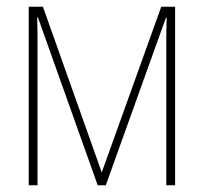

<svg xmlns="http://www.w3.org/2000/svg" viewBox="-20 -548 603 568"><path d="M65 0H91V-414C91 -446 91 -467 90 -497H92L269 0H293L471 -496H473C472 -466 472 -445 472 -417V0H498V-528H457L281 -38L107 -528H65Z"/></svg>

Font: Noto Sans Mono SemiCondensed Thin
Style: Regular
Weight: 100
Width: 4
Designer: Monotype Design Team
Foundry: Monotype Imaging Inc.
Version: Version 2.014